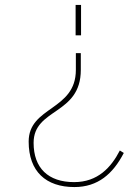

<svg xmlns="http://www.w3.org/2000/svg" viewBox="-20 -519 556 777"><path d="M308 -499H286V-376H308ZM116 59C116 -82 307 -53 307 -236V-304H287V-236C287 -71 96 -89 96 54C96 175 166 238 281 238C376 238 437 185 481 100L465 90C430 158 376 218 280 218C175 218 116 161 116 59Z"/></svg>

Font: Perun Thin
Style: Regular
Weight: 100
Foundry: Copyright (c) Stefan Peev, Context Ltd, 2016
Version: Version 1.089